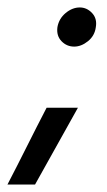

<svg xmlns="http://www.w3.org/2000/svg" viewBox="-65 -375 286 515"><path d="M144 -86Q115 -34 86.5 17Q58 68 29 120H-45Q-18 68 7.5 17Q33 -34 60 -86ZM89 -302Q93 -325 111 -340Q129 -355 149 -355Q168 -355 182 -340Q196 -325 192 -302Q189 -279 171 -264.5Q153 -250 134 -250Q114 -250 100 -264.5Q86 -279 89 -302Z"/></svg>

Font: Josefin Slab
Style: Bold Italic
Weight: 700
Italic angle: -12°
Designer: Santiago Orozco
Foundry: Typemade
Version: Version 2.000